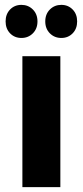

<svg xmlns="http://www.w3.org/2000/svg" viewBox="-20 -769 341 789"><path d="M72 -538H228V0H72ZM3 -681Q3 -711 21.5 -730Q40 -749 68 -749Q96 -749 115 -730Q134 -711 134 -681Q134 -651 115 -632Q96 -613 68 -613Q40 -613 21.5 -632Q3 -651 3 -681ZM166 -681Q166 -711 185 -730Q204 -749 232 -749Q260 -749 278.5 -730Q297 -711 297 -681Q297 -651 278.5 -632Q260 -613 232 -613Q204 -613 185 -632Q166 -651 166 -681Z"/></svg>

Font: Montserrat Alternates
Style: Bold
Weight: 700
Designer: Julieta Ulanovsky
Foundry: Julieta Ulanovsky
Version: Version 7.200